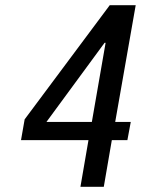

<svg xmlns="http://www.w3.org/2000/svg" viewBox="-20 -720 543 740"><path d="M290 0 321 -180H61L75 -260L403 -700H503L424 -250H484L471 -180H411L380 0ZM159 -250H334L387 -555H383Z"/></svg>

Font: Cuprum
Style: Italic
Weight: 400
Italic angle: -10°
Designer: Jovanny Lemonad
Foundry: Jovanny Lemonad
Version: Version 3.000